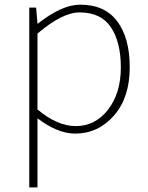

<svg xmlns="http://www.w3.org/2000/svg" viewBox="-20 -560 635 823"><path d="M140.6 -416V-90.8Q225.6 -19.5 304.7 -19.5Q388.7 -19.5 443.4 -90.3Q498 -161.1 498 -271.5Q498 -378.9 455.6 -442.9Q413.1 -506.8 321.3 -506.8Q247.1 -506.8 140.6 -416ZM105.5 243.2V-527.3H134.8L140.6 -459H142.6Q245.1 -540 324.2 -540Q428.7 -540 482.4 -468.8Q536.1 -397.5 536.1 -271.5Q536.1 -141.6 468.3 -64.5Q400.4 12.7 301.8 12.7Q227.5 12.7 140.6 -52.7V243.2Z"/></svg>

Font: Gen Shin Gothic ExtraLight
Style: Regular
Weight: 100
Designer: [Source Han Sans]
Ryoko NISHIZUKA  (kana & ideographs); Paul D. Hunt (Latin, Greek & Cyrillic); Wenlong ZHANG  (bopomofo
Version: Version 1.002.20150607